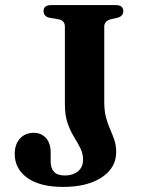

<svg xmlns="http://www.w3.org/2000/svg" viewBox="-20 -720 556 756"><path d="M437.5 -121Q437.5 -59.5 380.8 -21.8Q324 16 228.5 16Q137.5 16 87.8 -19.5Q38 -55 38 -114Q38 -151 58.2 -174Q78.5 -197 113.5 -197Q142.5 -197 161 -176.5Q179.5 -156 179.5 -119.5V-83.5Q179.5 -58 192.8 -43.5Q206 -29 236 -29Q266.5 -29 286.8 -45.2Q307 -61.5 307 -91.5Q307 -116 296.2 -137Q285.5 -158 271.2 -181.2Q257 -204.5 246.2 -235Q235.5 -265.5 235.5 -309V-615Q235.5 -639.5 210.5 -644L175.5 -650Q151.5 -655 151.5 -676.5Q151.5 -700 182.5 -700H434.5Q465.5 -700 465.5 -676.5Q465.5 -657 444 -650.5L415.5 -644Q390.5 -637 390.5 -615V-319Q390.5 -283 397.5 -257.2Q404.5 -231.5 413.8 -210.8Q423 -190 430.2 -169Q437.5 -148 437.5 -121Z"/></svg>

Font: Fraunces 9pt S000 SemiBold
Style: Regular
Weight: 600
Version: Version 1.000; ttfautohint (v1.8.3)